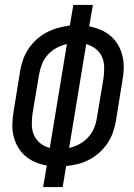

<svg xmlns="http://www.w3.org/2000/svg" viewBox="-20 -755 540 775"><path d="M154 0 169 -87Q145 -91 122.5 -100.5Q100 -110 82 -125.5Q64 -141 52 -162Q40 -183 34.5 -206.5Q29 -230 30 -255.5Q31 -281 35 -306L61 -467Q65 -491 73 -514Q81 -537 95 -558Q109 -579 128 -596Q147 -613 169 -624.5Q191 -636 214.5 -642.5Q238 -649 262 -652L276 -735H355L340 -649Q364 -644 386.5 -634.5Q409 -625 427 -609.5Q445 -594 457 -573Q469 -552 474.5 -528.5Q480 -505 479.5 -479.5Q479 -454 474 -429L448 -268Q444 -244 436 -221Q428 -198 414 -177Q400 -156 381 -139Q362 -122 340 -110.5Q318 -99 294.5 -93Q271 -87 247 -85L233 0ZM181 -158 250 -577Q229 -573 209 -562Q189 -551 173.5 -534.5Q158 -518 150 -497.5Q142 -477 138 -456L111 -295Q108 -273 108.5 -250.5Q109 -228 117.5 -209Q126 -190 143 -176.5Q160 -163 181 -158ZM259 -158Q280 -162 300 -173Q320 -184 335.5 -200.5Q351 -217 359.5 -237.5Q368 -258 371 -279L398 -440Q401 -462 400.5 -484.5Q400 -507 391.5 -526Q383 -545 366 -558Q349 -571 328 -577Z"/></svg>

Font: Iosevka Curly Oblique
Style: Regular
Weight: 400
Italic angle: -9°
Monospace: yes
Designer: Belleve Invis
Foundry: Belleve Invis
Version: Version 11.1.0; ttfautohint (v1.8.3)